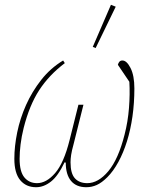

<svg xmlns="http://www.w3.org/2000/svg" viewBox="-20 -771 634 803"><path d="M329 -333 288 -169Q280 -140 277.5 -123Q275 -106 275 -92Q275 -45 293.5 -25Q312 -5 345 -5Q391 -5 433 -55Q475 -105 501 -208Q515 -262 519.5 -320Q524 -378 521 -429L473 -500Q475 -508 479.5 -513Q484 -518 492 -518Q510 -518 526 -486.5Q542 -455 542 -401Q542 -340 534 -284Q526 -228 511 -180Q496 -132 475 -93.5Q454 -55 429 -30Q406 -7 385 2.5Q364 12 341 12Q299 12 277 -14.5Q255 -41 255 -91L250 -92Q223 -35 193 -11.5Q163 12 131 12Q89 12 64.5 -17.5Q40 -47 40 -107Q40 -159 52 -217.5Q64 -276 89 -332Q114 -388 152.5 -437Q191 -486 244 -518L251 -507Q185 -457 144 -394Q103 -331 79 -236Q70 -200 66 -167Q62 -134 62 -107Q62 -53 82 -29Q102 -5 135 -5Q174 -5 210.5 -47Q247 -89 271 -185L308 -333ZM444 -751 464 -743 380 -570 368 -575Z"/></svg>

Font: IBM Plex Serif Thin
Style: Italic
Weight: 100
Italic angle: -14°
Designer: Mike Abbink, Paul van der Laan, Pieter van Rosmalen
Foundry: Bold Monday
Version: Version 3.001